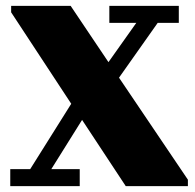

<svg xmlns="http://www.w3.org/2000/svg" viewBox="-20 -635 666 655"><path d="M518 -557 386 -370 621 -22V0H409L260 -226L155 -58H252V0H15V-58H83L223 -281L18 -593V-615H221L350 -423L445 -557H353V-615H590V-557Z"/></svg>

Font: Bigshot One
Style: Regular
Weight: 400
Designer: Gesine Todt
Foundry: Gesine Todt
Version: Version 1.000